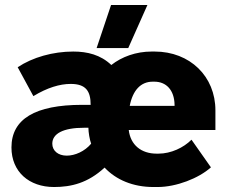

<svg xmlns="http://www.w3.org/2000/svg" viewBox="-20 -739 906 771"><path d="M495 -546 572 -719H426L368 -546ZM197 12C266 12 333 -4 400 -66C446 -17 514 12 596 12H613C688 12 778 -23 827 -67L749 -178C717 -146 667 -122 616 -122H609C547 -122 504 -157 497 -217H845V-296C845 -432 743 -532 601 -532H589C526 -532 469 -511 427 -478C384 -519 331 -532 274 -532C193 -532 111 -509 51 -469L114 -353C170 -387 220 -402 264 -402C325 -402 344 -373 344 -318H310C121 -318 26 -261 26 -147C26 -49 97 12 197 12ZM501 -314C513 -376 545 -411 593 -411H600C647 -411 680 -378 681 -318V-314ZM346 -162C320 -131 281 -114 248 -114C213 -114 190 -134 190 -162C190 -202 233 -226 318 -226H335C335 -208 340 -178 346 -162Z"/></svg>

Font: Fixel Text ExtraBold
Style: Regular
Weight: 800
Width: 4
Designer: AlfaBravo + MacPaw
Foundry: Kyrylo Tkachov, Marchela Mozhyna, Serhii Makarenko, Maria Weinstein, Zakhar Kryvoshyya
Version: Version 1.211